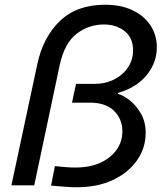

<svg xmlns="http://www.w3.org/2000/svg" viewBox="-20 -778 680 808"><path d="M422 -758Q489 -758 537.5 -735Q586 -712 613 -671.5Q640 -631 640 -579Q640 -513 596 -460.5Q552 -408 476 -387V-383Q497 -378 524.5 -357Q552 -336 572.5 -301Q593 -266 593 -219Q593 -155 556.5 -103Q520 -51 455 -20.5Q390 10 303 10Q279 10 254 8Q229 6 212 4.5Q195 3 195 3L211 -79Q211 -79 225 -77.5Q239 -76 259 -74.5Q279 -73 297 -73Q358 -73 402 -93Q446 -113 470.5 -147.5Q495 -182 495 -225Q495 -277 460 -311.5Q425 -346 358 -346H283L300 -425H377Q424 -425 461 -444Q498 -463 519 -495Q540 -527 540 -566Q540 -619 504.5 -647Q469 -675 417 -675Q353 -675 302 -635.5Q251 -596 231 -503L124 2H28L137 -508Q161 -621 232 -689.5Q303 -758 422 -758Z"/></svg>

Font: Be Vietnam Pro
Style: Italic
Weight: 400
Italic angle: -12°
Designer: Lam Bao, Tony Le, Vietanh Nguyen
Foundry: Yellow Type Foundry
Version: Version 1.002; ttfautohint (v1.8.3)